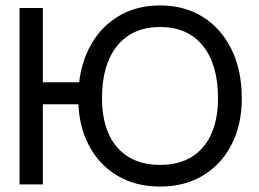

<svg xmlns="http://www.w3.org/2000/svg" viewBox="-20 -680 954 708"><path d="M314.4 -376.6H138V-650.5H52.1V0H138V-295.4H314.4ZM268.6 -317.5Q268.6 -220 306.2 -146.8Q343.9 -73.5 411.8 -32.8Q479.7 8 570.5 8Q660.8 8 728.5 -32.8Q796.2 -73.5 833.9 -146.8Q871.6 -220 871.6 -317.5Q871.6 -420.5 833.9 -497.5Q796.2 -574.5 728.5 -617.2Q660.8 -660 570.5 -660Q479.7 -660 411.8 -617.2Q343.9 -574.5 306.2 -497.5Q268.6 -420.5 268.6 -317.5ZM783.9 -317.5Q783.9 -201.4 728.1 -136.7Q672.2 -72 570.5 -72Q468.2 -72 412.2 -136.7Q356.1 -201.4 356.1 -317.5Q356.1 -441.9 412.2 -511.1Q468.2 -580.4 570.5 -580.4Q672.2 -580.4 728.1 -511.1Q783.9 -441.9 783.9 -317.5Z"/></svg>

Font: Overused Grotesk Light
Style: Regular
Weight: 300
Designer: RandomMaerks
Version: Version 0.005